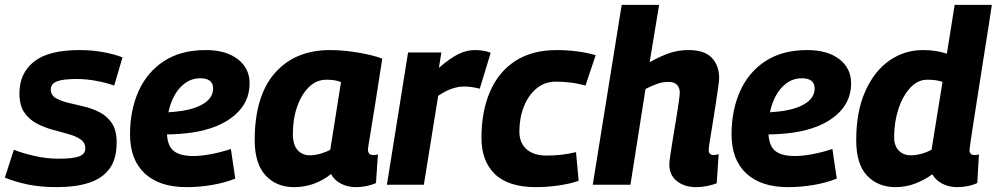

<svg xmlns="http://www.w3.org/2000/svg" viewBox="-37 -760 4101 790"><path d="M-17 -29 20 -144Q54 -130 104.5 -118.5Q155 -107 204 -107Q263 -107 288.5 -116.5Q314 -126 314 -149Q314 -173 294.5 -186.5Q275 -200 244 -208.5Q213 -217 178.5 -226.5Q144 -236 113 -252.5Q82 -269 62.5 -298Q43 -327 43 -376Q43 -459 103 -506.5Q163 -554 290 -554Q341 -554 387.5 -545.5Q434 -537 467 -524L433 -408Q399 -420 358 -427.5Q317 -435 280 -435Q221 -435 196.5 -425Q172 -415 172 -392Q172 -369 191.5 -357Q211 -345 242 -337.5Q273 -330 307.5 -322Q342 -314 373 -298Q404 -282 423.5 -253Q443 -224 443 -174Q443 -105 413 -65Q383 -25 328 -7.5Q273 10 198 10Q129 10 77 -1Q25 -12 -17 -29Z M931 -25Q885 -7 833 1.5Q781 10 731 10Q619 10 558.5 -46.5Q498 -103 498 -207Q498 -306 533 -384.5Q568 -463 637.5 -508.5Q707 -554 810 -554Q893 -554 941.5 -516.5Q990 -479 990 -417Q990 -338 927.5 -285Q865 -232 756 -215Q699 -207 650 -207Q653 -158 679 -138Q705 -118 759 -118Q787 -118 827 -125Q867 -132 913 -147ZM787 -438Q740 -438 705 -400.5Q670 -363 656 -298Q670 -299 685 -300.5Q700 -302 714 -304Q773 -314 806 -337Q839 -360 840 -395Q840 -438 787 -438Z M1427 10Q1394 10 1366.5 -4Q1339 -18 1325 -44Q1293 -18 1254.5 -4Q1216 10 1173 10Q1100 10 1055.5 -38.5Q1011 -87 1011 -183Q1011 -365 1094 -459.5Q1177 -554 1321 -554Q1377 -554 1437.5 -543.5Q1498 -533 1536 -519Q1518 -403 1506.5 -330.5Q1495 -258 1488.5 -219.5Q1482 -181 1479.5 -165Q1477 -149 1477 -146Q1477 -122 1498 -122Q1510 -122 1518 -125L1510 -7Q1496 0 1473 5Q1450 10 1427 10ZM1322 -144 1366 -422Q1353 -428 1337.5 -430Q1322 -432 1305 -432Q1266 -432 1235 -402.5Q1204 -373 1186 -322Q1168 -271 1168 -208Q1168 -164 1187.5 -142.5Q1207 -121 1238 -121Q1259 -121 1281.5 -127.5Q1304 -134 1322 -144Z M1779 -544 1769 -481Q1814 -520 1848 -537Q1882 -554 1917 -554Q1953 -554 1982 -543L1937 -395Q1903 -404 1873 -404Q1849 -404 1823.5 -395.5Q1798 -387 1766 -366L1707 0H1555L1642 -544Z M2168 10Q2055 10 1999.5 -43.5Q1944 -97 1944 -193Q1944 -301 1979 -382.5Q2014 -464 2083 -509Q2152 -554 2254 -554Q2296 -554 2338 -548.5Q2380 -543 2414 -533L2372 -408Q2339 -417 2309 -420.5Q2279 -424 2250 -424Q2204 -424 2170.5 -396Q2137 -368 2118.5 -321.5Q2100 -275 2100 -219Q2100 -172 2129.5 -146Q2159 -120 2211 -120Q2242 -120 2270.5 -123Q2299 -126 2333 -134L2344 -16Q2306 -3 2259 3.5Q2212 10 2168 10Z M2879 -143Q2879 -122 2900 -122Q2908 -122 2920 -126L2912 -6Q2895 1 2872 5.5Q2849 10 2827 10Q2779 10 2748 -15Q2717 -40 2717 -83Q2717 -94 2721.5 -124.5Q2726 -155 2732.5 -194.5Q2739 -234 2745.5 -273Q2752 -312 2756 -341Q2760 -370 2760 -379Q2760 -398 2749 -410.5Q2738 -423 2712 -423Q2690 -423 2667 -415Q2644 -407 2619 -394L2557 0H2402L2521 -740H2675L2636 -504Q2681 -529 2717 -541.5Q2753 -554 2796 -554Q2862 -554 2892 -522Q2922 -490 2922 -439Q2922 -427 2917.5 -396.5Q2913 -366 2907 -326Q2901 -286 2894.5 -247Q2888 -208 2883.5 -179.5Q2879 -151 2879 -143Z M3406 -25Q3360 -7 3308 1.5Q3256 10 3206 10Q3094 10 3033.5 -46.5Q2973 -103 2973 -207Q2973 -306 3008 -384.5Q3043 -463 3112.5 -508.5Q3182 -554 3285 -554Q3368 -554 3416.5 -516.5Q3465 -479 3465 -417Q3465 -338 3402.5 -285Q3340 -232 3231 -215Q3174 -207 3125 -207Q3128 -158 3154 -138Q3180 -118 3234 -118Q3262 -118 3302 -125Q3342 -132 3388 -147ZM3262 -438Q3215 -438 3180 -400.5Q3145 -363 3131 -298Q3145 -299 3160 -300.5Q3175 -302 3189 -304Q3248 -314 3281 -337Q3314 -360 3315 -395Q3315 -438 3262 -438Z M3902 10Q3868 10 3840.5 -4Q3813 -18 3799 -43Q3770 -21 3730.5 -5.5Q3691 10 3648 10Q3576 10 3531 -37Q3486 -84 3486 -183Q3486 -301 3523 -384Q3560 -467 3622 -510.5Q3684 -554 3761 -554Q3790 -554 3814.5 -550Q3839 -546 3859 -539L3891 -740H4044Q4040 -711 4031.5 -657.5Q4023 -604 4012.5 -537.5Q4002 -471 3991.5 -403.5Q3981 -336 3972 -278.5Q3963 -221 3957.5 -184Q3952 -147 3952 -143Q3952 -122 3972 -122Q3977 -122 3982 -122.5Q3987 -123 3991 -125L3984 -7Q3968 1 3945.5 5.5Q3923 10 3902 10ZM3711 -121Q3732 -121 3755 -127.5Q3778 -134 3796 -144L3841 -423Q3827 -428 3812 -430Q3797 -432 3778 -432Q3739 -432 3708 -398.5Q3677 -365 3659.5 -311Q3642 -257 3642 -196Q3642 -160 3661 -140.5Q3680 -121 3711 -121Z"/></svg>

Font: Georama
Style: Bold Italic
Weight: 700
Italic angle: -9°
Designer: Jean-Baptiste Levee
Foundry: Production Type
Version: Version 1.000